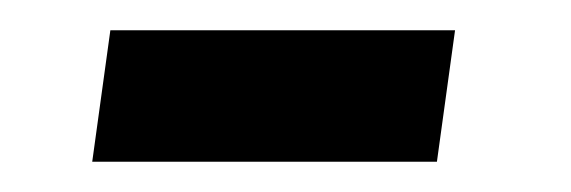

<svg xmlns="http://www.w3.org/2000/svg" viewBox="-20 -349 378 127"><path d="M41 -242 53 -329H281L269 -242Z"/></svg>

Font: Assailand Medium
Style: Italic
Weight: 500
Italic angle: -8°
Designer: Hector Gatti with collaboration of the Omnibus-Type team
Foundry: Omnibus-Type
Version: Version 0.072;October 19, 2019;FontCreator 12.0.0.2547 64-bi